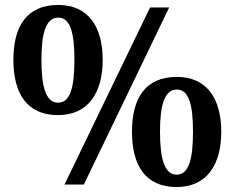

<svg xmlns="http://www.w3.org/2000/svg" viewBox="-20 -744 946 774"><path d="M214 -280C335 -280 394 -369 394 -503C394 -637 335 -724 215 -724C87 -724 34 -637 34 -503C34 -369 87 -280 214 -280ZM240 0H318L662 -714H585ZM214 -330C165 -330 147 -394 147 -503C147 -610 165 -673 215 -673C264 -673 280 -610 280 -503C280 -394 264 -330 214 -330ZM692 10C813 10 872 -79 872 -213C872 -347 813 -434 693 -434C565 -434 512 -347 512 -213C512 -79 565 10 692 10ZM692 -40C643 -40 625 -104 625 -213C625 -320 643 -383 693 -383C742 -383 758 -320 758 -213C758 -104 742 -40 692 -40Z"/></svg>

Font: Noto Serif Lao
Style: Bold
Weight: 700
Designer: Monotype Design Team
Foundry: Monotype Imaging Inc.
Version: Version 2.003